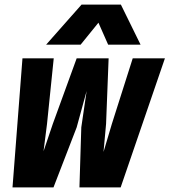

<svg xmlns="http://www.w3.org/2000/svg" viewBox="-20 -809 732 829"><path d="M34 0 77 -557H212L183 -274L168 -156L208 -274L311 -557H449L438 -274L427 -153L463 -274L553 -557H692L501 0H323L331 -259L354 -416L311 -259L211 0ZM179 -616 332 -789H502L587 -616H447L405 -711L328 -616Z"/></svg>

Font: Azeret Mono Thin
Style: Bold Italic
Weight: 700
Italic angle: -12°
Version: Version 1.002